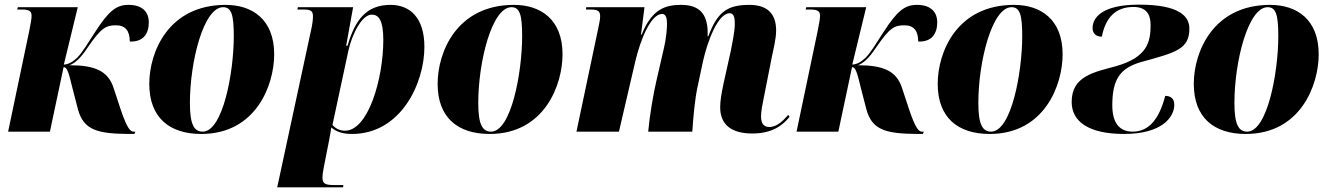

<svg xmlns="http://www.w3.org/2000/svg" viewBox="-20 -567 5731 827"><path d="M537 10H559L563 0H555C542 0 528 -13 501 -92L469 -189C445 -262 388 -286 279 -286C303 -294 328 -318 356 -360C416 -448 436 -458 480 -458C521 -458 539 -433 539 -388C598 -386 621 -422 621 -472C621 -507 601 -546 534 -546C481 -546 449 -521 389 -428C354 -374 334 -340 312 -318C293 -300 273 -289 255 -289L315 -536H57L54 -526H74C112 -526 116 -515 116 -497C116 -489 113 -467 106 -434L15 0H195L254 -278C269 -278 276 -255 292 -188L315 -99C339 -5 402 9 537 10Z M847 10C1083 10 1161 -201 1161 -333C1161 -484 1066 -546 952 -546C704 -546 623 -341 623 -206C623 -60 710 10 847 10ZM853 0C816 0 798 -31 798 -123C798 -302 857 -536 941 -536C977 -536 987 -503 987 -411C987 -255 940 0 853 0Z M1323 -452 1174 240H1458L1459 230H1419C1381 230 1369 224 1369 198C1369 188 1370 179 1374 157L1398 35C1402 13 1405 -3 1407 -18C1428 0 1454 10 1496 10C1706 10 1808 -207 1808 -365C1808 -492 1745 -546 1662 -546C1558 -546 1509 -481 1477 -370H1471L1501 -536H1263L1261 -526H1288C1326 -526 1328 -515 1328 -492C1328 -483 1326 -468 1323 -452ZM1466 -4C1444 -4 1424 -14 1412 -29L1480 -346C1496 -420 1539 -504 1581 -504C1611 -504 1631 -480 1631 -395C1631 -228 1566 -4 1466 -4Z M2089 10C2325 10 2403 -201 2403 -333C2403 -484 2308 -546 2194 -546C1946 -546 1865 -341 1865 -206C1865 -60 1952 10 2089 10ZM2095 0C2058 0 2040 -31 2040 -123C2040 -302 2099 -536 2183 -536C2219 -536 2229 -503 2229 -411C2229 -255 2182 0 2095 0Z M3220 8C3305 8 3351 -26 3381 -64L3375 -72C3358 -53 3330 -20 3294 -20C3272 -20 3258 -32 3258 -66C3258 -88 3264 -117 3271 -152L3304 -319C3311 -356 3323 -397 3323 -436C3323 -505 3288 -546 3208 -546C3112 -546 3070 -515 3031 -411H3028V-436C3025 -503 2996 -546 2914 -546C2851 -546 2789 -532 2744 -418H2741L2756 -536H2505L2504 -526H2524C2557 -526 2565 -518 2565 -496C2565 -481 2560 -462 2557 -446L2463 0H2646L2716 -301C2738 -395 2783 -507 2832 -507C2850 -507 2853 -484 2853 -465C2853 -450 2852 -410 2837 -348L2808 -222C2794 -163 2778 -68 2772 0H2962C2966 -65 2974 -145 2984 -190L3008 -303C3027 -388 3072 -510 3123 -510C3144 -510 3145 -483 3145 -463C3145 -431 3133 -375 3128 -349L3096 -205C3087 -161 3082 -132 3082 -105C3082 -29 3132 8 3220 8Z M3933 10H3955L3959 0H3951C3938 0 3924 -13 3897 -92L3865 -189C3841 -262 3784 -286 3675 -286C3699 -294 3724 -318 3752 -360C3812 -448 3832 -458 3876 -458C3917 -458 3935 -433 3935 -388C3994 -386 4017 -422 4017 -472C4017 -507 3997 -546 3930 -546C3877 -546 3845 -521 3785 -428C3750 -374 3730 -340 3708 -318C3689 -300 3669 -289 3651 -289L3711 -536H3453L3450 -526H3470C3508 -526 3512 -515 3512 -497C3512 -489 3509 -467 3502 -434L3411 0H3591L3650 -278C3665 -278 3672 -255 3688 -188L3711 -99C3735 -5 3798 9 3933 10Z M4243 10C4479 10 4557 -201 4557 -333C4557 -484 4462 -546 4348 -546C4100 -546 4019 -341 4019 -206C4019 -60 4106 10 4243 10ZM4249 0C4212 0 4194 -31 4194 -123C4194 -302 4253 -536 4337 -536C4373 -536 4383 -503 4383 -411C4383 -255 4336 0 4249 0Z M4822 10C4986 10 5038 -63 5038 -116C5038 -142 5023 -154 4999 -154C4974 -58 4931 0 4859 0C4798 0 4771 -42 4771 -114C4771 -226 4805 -274 4896 -300C5045 -341 5103 -355 5103 -444C5103 -496 5061 -547 4886 -547C4725 -547 4686 -490 4686 -446C4686 -427 4697 -409 4726 -409C4742 -491 4785 -537 4862 -537C4915 -537 4936 -508 4936 -459C4936 -387 4922 -320 4787 -282C4693 -256 4596 -240 4596 -128C4596 -42 4671 10 4822 10Z M5346 10C5582 10 5660 -201 5660 -333C5660 -484 5565 -546 5451 -546C5203 -546 5122 -341 5122 -206C5122 -60 5209 10 5346 10ZM5352 0C5315 0 5297 -31 5297 -123C5297 -302 5356 -536 5440 -536C5476 -536 5486 -503 5486 -411C5486 -255 5439 0 5352 0Z"/></svg>

Font: Noto Serif Display SemiCondensed Black
Style: Italic
Weight: 900
Width: 4
Italic angle: -12°
Designer: Monotype Design Team
Foundry: Monotype Imaging Inc.
Version: Version 2.009